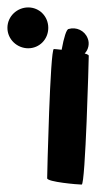

<svg xmlns="http://www.w3.org/2000/svg" viewBox="-46 -743 281 517"><path d="M-26 -668C-26 -637 0 -613 30 -613C60 -613 84 -637 84 -668C84 -699 60 -723 30 -723C0 -723 -26 -699 -26 -668ZM81 -263C81 -253 164 -246 174 -246C184 -246 193 -583 193 -593C193 -595 189 -597 182 -599C192 -609 196 -626 190 -640C182 -661 159 -671 139 -665C133 -665 126 -642 120 -609C110 -610 102 -611 99 -611C89 -611 81 -273 81 -263Z"/></svg>

Font: Ampere
Style: SC
Weight: 400
Version: Version 1